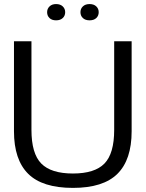

<svg xmlns="http://www.w3.org/2000/svg" viewBox="-20 -915 717 945"><path d="M338.9 9.8Q188.5 9.8 118.7 -59.6Q48.8 -128.9 48.8 -269V-711.9H134.8V-275.9Q134.8 -159.2 183.1 -110.1Q231.4 -61 338.9 -61Q446.3 -61 494.1 -110.1Q542 -159.2 542 -275.9V-711.9H627.9V-269Q627.9 -128.9 558.1 -59.6Q488.3 9.8 338.9 9.8ZM255.9 -814.9Q235.4 -814.9 223.6 -826.2Q211.9 -837.4 211.9 -855Q211.9 -872.1 223.9 -883.5Q235.8 -895 255.9 -895Q276.9 -895 288.8 -883.5Q300.8 -872.1 300.8 -855Q300.8 -837.4 288.8 -826.2Q276.9 -814.9 255.9 -814.9ZM376 -855Q376 -872.1 387.9 -883.5Q399.9 -895 420.9 -895Q441.9 -895 453.9 -883.5Q465.8 -872.1 465.8 -855Q465.8 -837.4 453.9 -826.2Q441.9 -814.9 420.9 -814.9Q399.9 -814.9 387.9 -826.2Q376 -837.4 376 -855Z"/></svg>

Font: Creato Display
Style: Regular
Weight: 400
Version: Version 1.000